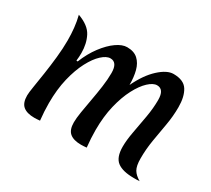

<svg xmlns="http://www.w3.org/2000/svg" viewBox="-121 -808 1136 1033"><g transform="rotate(30 447.5 -291.5)"><path d="M224 -377Q248 -437 282 -482Q316 -527 351.5 -552Q387 -577 417 -577Q460 -577 484.5 -554.5Q509 -532 519 -494Q529 -456 529 -407Q567 -487 616 -532Q665 -577 705 -577Q769 -577 793 -538.5Q817 -500 817 -435Q817 -379 807 -322.5Q797 -266 787.5 -209.5Q778 -153 778 -95Q778 -48 791.5 -25.5Q805 -3 835 14Q825 15 816 15Q807 15 798 15Q730 15 696.5 -10Q663 -35 663 -102Q663 -142 673 -195.5Q683 -249 693 -306Q703 -363 703 -414Q703 -480 659 -480Q635 -480 606 -453Q577 -426 551 -376.5Q525 -327 508.5 -258.5Q492 -190 492 -106Q492 -56 498 0Q487 1 478.5 1.5Q470 2 463 2Q417 2 393.5 -17.5Q370 -37 370 -83Q370 -109 376.5 -149Q383 -189 391.5 -235Q400 -281 406.5 -327.5Q413 -374 413 -414Q413 -480 369 -480Q345 -480 316 -453.5Q287 -427 261 -377.5Q235 -328 218.5 -259.5Q202 -191 202 -106Q202 -56 208 0Q197 1 188.5 1.5Q180 2 173 2Q127 2 103.5 -17.5Q80 -37 80 -83Q80 -100 86.5 -139.5Q93 -179 101 -232Q109 -285 115 -341.5Q121 -398 121 -448Q121 -487 117 -525Q113 -563 104 -598Q173 -573 196 -528.5Q219 -484 219 -426Q219 -403 216 -378Z"/></g></svg>

Font: Merienda Medium
Style: Regular
Weight: 500
Designer: Eduardo Rodriguez Tunni
Foundry: Eduardo Rodriguez Tunni
Version: Version 2.001; ttfautohint (v1.8.4.7-5d5b)